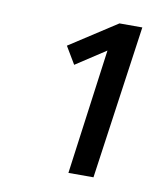

<svg xmlns="http://www.w3.org/2000/svg" viewBox="-57 -787 437 513"><g transform="rotate(10 161.5 -530.5)"><path d="M230 -322H162L208 -662L127 -609L99 -656L227 -739H289Z"/></g></svg>

Font: Fira Sans Compressed
Style: Italic
Weight: 400
Width: 1
Italic angle: -8°
Designer: bBox Type GmbH & Carrois Corporate GbR & Edenspiekermann AG
Foundry: bBox Type GmbH & Carrois Corporate GbR & Edenspiekermann AG
Version: Version 4.301